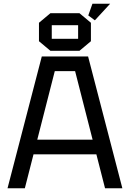

<svg xmlns="http://www.w3.org/2000/svg" viewBox="-20 -1000 690 1020"><path d="M20 0 202 -700H448L630 0H538L492 -180H158L112 0ZM178 -258H472L379 -622H271ZM187 -781V-879L248 -930H402L463 -879V-781L402 -730H248ZM255 -794H395V-866H255ZM484 -892 449 -918 471 -980H565Z"/></svg>

Font: Tektur
Style: Regular
Weight: 400
Designer: Adam Jagosz
Foundry: Adam Jagosz
Version: Version 1.005;gftools[0.9.30]